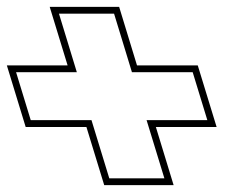

<svg xmlns="http://www.w3.org/2000/svg" viewBox="-190 -641 721 561"><path d="M238.3 -290 268.9 -190 290.3 -120H129.3L107.9 -190L77.3 -290H-30.2H-100.2L-143 -430H-73H34.5L3.7 -531L-17.7 -601H143.3L164.7 -531L195.5 -430H303H373L415.8 -290H345.8ZM265.4 -270H442.9L387.8 -450H210.3L158.1 -621H-44.8L7.5 -450H-170L-115 -270H62.5L114.5 -100H317.3Z"/></svg>

Font: Nordica Plus
Style: NordicaClassicRgExtOpOblOl
Weight: 500
Version: Version 1.01